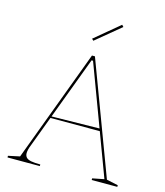

<svg xmlns="http://www.w3.org/2000/svg" viewBox="-133 -1029 974 1130"><g transform="rotate(15 354.5 -464.5)"><path d="M20 0V-10L90 -25L345 -708H363L619 -25L689 -10V0H533V-10L604 -24L359 -680H350L134 -103Q128 -89 125 -76Q122 -63 122 -54Q122 -38 131 -28Q140 -18 161 -14Q182 -10 217 -10V0ZM195 -290V-300L511 -305V-290ZM330 -794 320 -804 470 -929 480 -918Z"/></g></svg>

Font: Kalnia Thin
Style: Regular
Weight: 250
Designer: Frida Medrano
Foundry: Frida Medrano
Version: Version 1.105